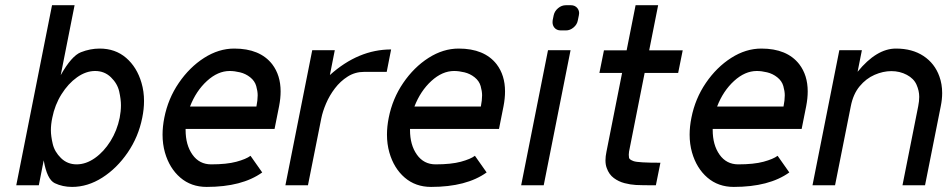

<svg xmlns="http://www.w3.org/2000/svg" viewBox="-20 -718 3671 744"><path d="M276.9 -81.1Q313 -81.1 347.7 -105.5Q382.3 -129.9 408 -170.9Q433.6 -211.9 443.8 -261.7Q448.7 -287.1 448.7 -310.5Q448.7 -333 441.9 -363.5Q435.1 -394 409.9 -418.5Q384.8 -442.9 348.6 -442.9Q313 -442.9 278.6 -418.5Q244.1 -394 218.3 -352.8Q192.4 -311.5 182.6 -261.7Q177.2 -236.3 177.2 -212.9Q177.2 -190.9 184.3 -160.4Q191.4 -129.9 216.3 -105.5Q241.2 -81.1 276.9 -81.1ZM366.2 -529.8Q426.8 -529.8 468.8 -493.7Q510.7 -457.5 528.3 -397Q538.1 -363.8 538.1 -326.7Q538.1 -295.4 531.2 -261.7Q516.6 -188 474.9 -127Q433.1 -65.9 376.5 -29.8Q319.8 6.3 259.3 6.3Q222.7 6.3 192.4 -8.1Q162.1 -22.5 149.4 -96.7L130.4 0H43L181.6 -697.8H269L215.3 -426.8Q257.3 -501.5 293.5 -515.6Q329.6 -529.8 366.2 -529.8Z M716.3 -305.2H973.6Q978.5 -329.6 978.5 -348.6Q978.5 -364.7 972.9 -384.5Q967.3 -404.3 949.5 -418.5Q931.6 -432.6 910.2 -437.7Q888.7 -442.9 870.1 -442.9Q824.2 -442.9 782 -404.3Q739.7 -365.7 716.3 -305.2ZM1043.9 -218.3H699.2V-214.4Q699.2 -156.2 725.8 -118.7Q752.4 -81.1 798.3 -81.1Q858.4 -81.1 896.2 -91.3Q934.1 -101.6 950.7 -114.3L996.1 -49.8Q918 6.3 780.8 6.3Q720.7 6.3 678.7 -29.8Q636.7 -65.9 619.1 -127Q609.9 -159.7 609.9 -196.3Q609.9 -227.5 616.7 -261.7Q631.3 -335.9 672.9 -396.7Q714.4 -457.5 771 -493.7Q827.6 -529.8 887.7 -529.8Q987.3 -529.8 1034.7 -469.2Q1067.4 -426.3 1067.4 -363.8Q1067.4 -336.9 1061.5 -306.6Z M1495.6 -526.4 1478.5 -439.5H1391.1Q1356 -439.5 1327.4 -421.4Q1298.8 -403.3 1277.8 -375.7Q1256.8 -348.1 1243.7 -317.4Q1230.5 -286.6 1225.1 -259.8L1173.3 0H1085.9L1189.9 -523.4H1277.3L1258.3 -427.2Q1368.7 -526.4 1495.6 -526.4Z M1585.9 -305.2H1843.3Q1848.1 -329.6 1848.1 -348.6Q1848.1 -364.7 1842.5 -384.5Q1836.9 -404.3 1819.1 -418.5Q1801.3 -432.6 1779.8 -437.7Q1758.3 -442.9 1739.7 -442.9Q1693.8 -442.9 1651.6 -404.3Q1609.4 -365.7 1585.9 -305.2ZM1913.6 -218.3H1568.8V-214.4Q1568.8 -156.2 1595.5 -118.7Q1622.1 -81.1 1668 -81.1Q1728 -81.1 1765.9 -91.3Q1803.7 -101.6 1820.3 -114.3L1865.7 -49.8Q1787.6 6.3 1650.4 6.3Q1590.3 6.3 1548.3 -29.8Q1506.3 -65.9 1488.8 -127Q1479.5 -159.7 1479.5 -196.3Q1479.5 -227.5 1486.3 -261.7Q1501 -335.9 1542.5 -396.7Q1584 -457.5 1640.6 -493.7Q1697.3 -529.8 1757.3 -529.8Q1856.9 -529.8 1904.3 -469.2Q1937 -426.3 1937 -363.8Q1937 -336.9 1931.2 -306.6Z M1999.5 0 2103.5 -523.4H2190.9L2086.9 0ZM2192.4 -697.8Q2208 -697.8 2217.3 -686.5Q2224.1 -677.7 2224.1 -667Q2224.1 -663.1 2223.1 -658.7L2219.2 -639.6Q2216.3 -623 2202.6 -611.6Q2189 -600.1 2172.9 -600.1H2153.3Q2136.7 -600.1 2127.9 -611.3Q2121.1 -620.1 2121.1 -631.8Q2121.1 -635.7 2121.6 -639.6L2125.5 -658.7Q2128.9 -674.8 2142.6 -686.3Q2156.2 -697.8 2172.9 -697.8Z M2390.6 -435.5H2302.7L2320.3 -522.9H2408.2L2442.9 -697.8H2530.3L2495.6 -522.9H2625.5L2607.9 -435.5H2478L2417.5 -130.4Q2416.5 -124 2416.5 -118.2Q2416.5 -113.8 2417.5 -106.7Q2418.5 -99.6 2435.5 -93.5Q2452.6 -87.4 2539.1 -87.4L2521.5 0Q2465.8 0 2444.3 -1.2Q2422.9 -2.4 2400.1 -8.3Q2377.4 -14.2 2358.6 -28.1Q2339.8 -42 2331.1 -66.9Q2326.2 -79.6 2326.2 -96.7Q2326.2 -111.8 2330.1 -130.4Z M2758.8 -305.2H3016.1Q3021 -329.6 3021 -348.6Q3021 -364.7 3015.4 -384.5Q3009.8 -404.3 2991.9 -418.5Q2974.1 -432.6 2952.6 -437.7Q2931.2 -442.9 2912.6 -442.9Q2866.7 -442.9 2824.5 -404.3Q2782.2 -365.7 2758.8 -305.2ZM3086.4 -218.3H2741.7V-214.4Q2741.7 -156.2 2768.3 -118.7Q2794.9 -81.1 2840.8 -81.1Q2900.9 -81.1 2938.7 -91.3Q2976.6 -101.6 2993.2 -114.3L3038.6 -49.8Q2960.4 6.3 2823.2 6.3Q2763.2 6.3 2721.2 -29.8Q2679.2 -65.9 2661.6 -127Q2652.3 -159.7 2652.3 -196.3Q2652.3 -227.5 2659.2 -261.7Q2673.8 -335.9 2715.3 -396.7Q2756.8 -457.5 2813.5 -493.7Q2870.1 -529.8 2930.2 -529.8Q3029.8 -529.8 3077.1 -469.2Q3109.9 -426.3 3109.9 -363.8Q3109.9 -336.9 3104 -306.6Z M3215.8 0H3128.4L3232.4 -523.4H3319.8L3303.2 -439.9Q3376.5 -529.8 3451.7 -529.8Q3515.1 -529.8 3558.6 -501Q3602.1 -472.2 3620.1 -421.9Q3630.9 -392.1 3630.9 -357.4Q3630.9 -333 3625.5 -306.6L3564.5 0H3477.1L3538.1 -306.6Q3542 -326.2 3542 -342.8Q3542 -366.2 3531.5 -389.9Q3521 -413.6 3493.9 -428Q3466.8 -442.4 3434.1 -442.4Q3401.9 -442.4 3368.9 -428Q3335.9 -413.6 3311 -383.5Q3286.1 -353.5 3276.9 -306.6Z"/></svg>

Font: Qaz
Style: Italic
Weight: 400
Italic angle: -11.25°
Designer: GGBotNet
Foundry: f0n7
Version: 0.70